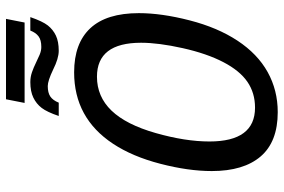

<svg xmlns="http://www.w3.org/2000/svg" viewBox="-173 -763 946 640"><g transform="rotate(-90 300.0 -443.0)"><path d="M246.1 9.8Q147.5 9.8 98.6 -47.1Q49.8 -104 49.8 -210Q49.8 -288.1 74 -381.3Q98.1 -474.6 140.9 -539.3Q183.6 -604 243.2 -636.5Q302.7 -668.9 378.9 -668.9Q475.6 -668.9 525.9 -615Q576.2 -561 576.2 -453.1Q576.2 -377.4 552.2 -284.2Q528.3 -190.9 484.4 -124.3Q440.4 -57.6 379.9 -23.9Q319.3 9.8 246.1 9.8ZM477.5 -445.8Q477.5 -592.8 364.3 -592.8Q297.9 -592.8 251.2 -544.2Q204.6 -495.6 176.5 -397Q148.4 -298.3 148.4 -217.8Q148.4 -65.9 261.2 -65.9Q310.1 -65.9 347.2 -91.3Q384.3 -116.7 412.8 -171.4Q441.4 -226.1 459.5 -306.9Q477.5 -387.7 477.5 -445.8ZM544.9 -834H276.9L289.1 -896H557.1ZM450.7 -720.2Q425.3 -720.2 388.2 -738.8Q350.6 -756.8 333 -756.8Q311 -756.8 298.3 -748.3Q285.6 -739.7 277.8 -720.2H233.4Q246.6 -759.3 260.3 -777.1Q273.9 -794.9 294.7 -804.9Q315.4 -814.9 346.2 -814.9Q363.8 -814.9 379.6 -809.3Q395.5 -803.7 409.9 -796.6Q424.3 -789.6 437.5 -783.9Q450.7 -778.3 463.4 -778.3Q486.8 -778.3 499 -787.6Q511.2 -796.9 518.1 -814.9H563Q548.8 -773.9 535.2 -756.6Q521.5 -739.3 501.5 -729.7Q481.4 -720.2 450.7 -720.2Z"/></g></svg>

Font: Liberation Mono
Style: Italic
Weight: 400
Italic angle: -12°
Monospace: yes
Designer: Steve Matteson
Foundry: Ascender Corporation
Version: Version 2.1.5